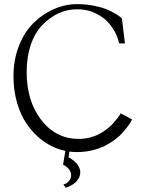

<svg xmlns="http://www.w3.org/2000/svg" viewBox="-20 -719 703 925"><path d="M561.5 -172.9 616.2 -143.6 611.8 -134.8Q607.4 -126 597.2 -112.3Q586.9 -98.6 572.5 -81.8Q558.1 -64.9 535.9 -48.1Q513.7 -31.2 487.5 -17.6Q461.4 -3.9 425.5 4.9Q389.6 13.7 350.6 13.7Q332 13.7 314.5 11.2L310.1 39.1L315.9 42Q321.8 44.9 330.1 51.3Q338.4 57.6 346.7 65.9Q355 74.2 360.8 86.4Q366.7 98.6 366.7 111.3Q366.7 126.5 359.1 139.9Q351.6 153.3 342.3 161.1Q333 168.9 320.8 175.3Q308.6 181.6 303.7 183.1L296.4 185.5L285.6 169.9L294.9 166.5Q304.2 163.1 313.5 151.4Q322.8 140.1 322.8 124Q322.8 115.2 318.6 106.7Q314.5 98.1 309.3 92.8Q304.2 87.4 297.4 82.5Q290.5 77.6 287.8 76.4Q285.2 75.2 283.7 74.2Q283.7 73.2 294.9 7.8Q277.8 4.4 260.7 -1.5Q216.8 -16.6 177.7 -47.4Q138.7 -78.1 109.4 -121.1Q79.6 -164.1 62.3 -223.6Q44.9 -283.2 44.9 -351.6Q44.9 -431.6 71.5 -498.8Q98.1 -565.9 142.1 -608.9Q186 -651.9 240.5 -675.5Q294.9 -699.2 352.5 -699.2Q393.6 -699.2 431.2 -691.7Q468.8 -684.1 491.5 -675Q514.2 -666 533.9 -654.1Q553.7 -642.1 559.1 -637.5Q564.5 -632.8 567.4 -629.9L582 -509.8H553.7Q547.4 -540.5 531.7 -568.6Q516.1 -596.7 491.7 -620.6Q470.2 -641.6 430.7 -659.2Q396.5 -674.3 350.6 -674.3Q303.7 -674.3 261.7 -654.8Q219.7 -635.3 183.6 -597.9Q147.5 -560.5 127.9 -502Q108.4 -442.9 108.4 -372.1Q108.4 -232.4 178.7 -141.1Q249.5 -49.8 359.4 -49.8Q387.2 -49.8 413.6 -56.6Q439.9 -63.5 459.5 -74.2Q479 -85 496.3 -98.4Q513.7 -111.8 525.1 -124.8Q536.6 -137.7 545.2 -148.9Q553.7 -160.2 557.6 -166.5Z"/></svg>

Font: Buda
Style: light
Weight: 400
Version: Version 1.002